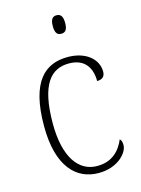

<svg xmlns="http://www.w3.org/2000/svg" viewBox="-115 -808 650 884"><g transform="rotate(-15 210.5 -366.0)"><path d="M243 -654C261 -654 273 -663 273 -698C273 -732 261 -742 243 -742C226 -742 214 -732 214 -698C214 -663 226 -654 243 -654ZM244 10C337 10 387 -49 387 -85C387 -100 384 -108 377 -115C357 -67 319 -23 247 -23C159 -22 98 -102 98 -264C98 -453 156 -513 241 -513C316 -513 346 -464 346 -401C370 -401 384 -412 384 -436C384 -496 329 -543 243 -543C135 -543 56 -477 56 -263C56 -70 138 10 244 10Z"/></g></svg>

Font: Noto Serif Sinhala SemiCondensed ExtraLight
Style: Regular
Weight: 200
Width: 4
Designer: Jelle Bosma - Monotype Design Team
Foundry: Monotype Imaging Inc.
Version: Version 2.007